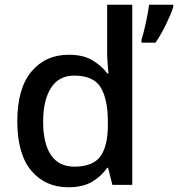

<svg xmlns="http://www.w3.org/2000/svg" viewBox="-20 -780 751 810"><path d="M268 10Q171 10 112 -60Q53 -130 53 -269Q53 -407 112.5 -478Q172 -549 270 -549Q331 -549 369.5 -526Q408 -503 433 -470H438Q436 -484 434 -511.5Q432 -539 432 -558V-760H538V0H454L436 -72H432Q408 -37 369 -13.5Q330 10 268 10ZM294 -77Q372 -77 403.5 -120.5Q435 -164 435 -252V-267Q435 -361 405 -411Q375 -461 293 -461Q228 -461 195 -409Q162 -357 162 -266Q162 -175 195 -126Q228 -77 294 -77ZM711 -751Q702 -722 681 -678.5Q660 -635 636 -600H577V-612Q586 -641 595.5 -684.5Q605 -728 609 -760H711Z"/></svg>

Font: Noto Sans Thai Looped Medium
Style: Regular
Weight: 500
Designer: Sasikarn Vongin, Ben Mitchell
Foundry: The Fontpad Ltd
Version: Version 1.001; ttfautohint (v1.8.4.7-5d5b)